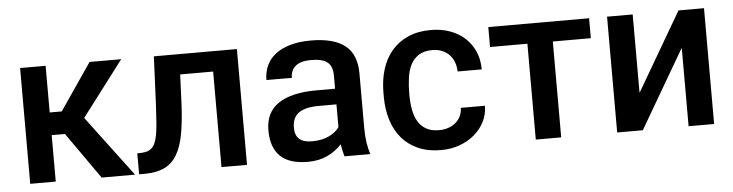

<svg xmlns="http://www.w3.org/2000/svg" viewBox="-39 -701 3335 873"><g transform="rotate(-5 1628.0 -264.0)"><path d="M548 0H395.5L246.5 -212H186V0H69.5V-528.5H186V-315.5H241L386.5 -528.5H531L340 -277Z M1059 0H942.5V-436H792L786.5 -302.5Q782.5 -220.5 771.8 -163.2Q761 -106 738.8 -69.5Q716.5 -33 680.5 -16.5Q644.5 0 591 0H566.5V-95.5Q587.5 -95.5 602.8 -98.2Q618 -101 628.8 -109Q639.5 -117 646.5 -131.2Q653.5 -145.5 658 -168.5Q662.5 -191.5 665 -224.5Q667.5 -257.5 670 -302.5L680 -528.5H1059Z M1337 10.5Q1251 10.5 1210.2 -29.8Q1169.5 -70 1169.5 -147.5Q1169.5 -230.5 1229.8 -270.2Q1290 -310 1403 -310H1488V-370.5Q1488 -412.5 1465 -431Q1442 -449.5 1390.5 -449.5Q1342.5 -449.5 1319.5 -430Q1296.5 -410.5 1296.5 -376Q1267.5 -376 1239 -376.5H1237Q1234 -376.5 1231 -376.5H1229Q1227 -376.5 1224.5 -376.5H1223Q1220 -376.5 1217.5 -376.5H1215.5Q1215 -376.5 1214 -376.5H1212Q1211 -376.5 1210.5 -376.5H1189.5Q1188 -376.5 1187 -376.5H1185Q1184 -376.5 1183 -376.5H1180.5Q1180.5 -411.5 1193.5 -441Q1206.5 -470.5 1233.2 -492Q1260 -513.5 1301 -525.8Q1342 -538 1398 -538Q1500.5 -538 1552.5 -497.5Q1604.5 -457 1604.5 -369.5V-120.5Q1604.5 -50 1622 0H1504Q1499.5 -14.5 1496.5 -28.5Q1493.5 -42.5 1491.5 -56Q1463 -25 1424.2 -7.2Q1385.5 10.5 1337 10.5ZM1365 -81Q1408.5 -81 1440.2 -96.2Q1472 -111.5 1488 -134.5V-238.5H1409Q1345.5 -238.5 1315.8 -217.2Q1286 -196 1286 -149Q1286 -81 1362 -81Z M1945 10Q1885.5 10 1840.8 -9.5Q1796 -29 1766 -64Q1736 -99 1720.8 -147.8Q1705.5 -196.5 1705.5 -255V-272.5Q1705.5 -330 1720.5 -378.8Q1735.5 -427.5 1765.5 -462.8Q1795.5 -498 1840.2 -518Q1885 -538 1944.5 -538Q1991.5 -538 2031 -524Q2070.5 -510 2099 -484Q2127.5 -458 2143.8 -421.5Q2160 -385 2160 -339.5H2050Q2049.5 -361.5 2042.5 -381Q2035.5 -400.5 2022 -415Q2008.5 -429.5 1988.8 -438Q1969 -446.5 1943.5 -446.5Q1906 -446.5 1882.2 -431.5Q1858.5 -416.5 1845 -390.8Q1831.5 -365 1826.8 -330Q1822 -295 1822 -255Q1822 -216.5 1828 -184.5Q1834 -152.5 1848 -129.5Q1862 -106.5 1885.2 -93.8Q1908.5 -81 1943.5 -81Q1964.5 -81 1983.8 -87.2Q2003 -93.5 2017.5 -105.2Q2032 -117 2040.8 -134.2Q2049.5 -151.5 2050 -173.5H2160Q2160 -134.5 2143 -101Q2126 -67.5 2096.8 -42.8Q2067.5 -18 2028.5 -4Q1989.5 10 1945 10Z M2493 0H2377V-437.5H2206.5V-528.5H2666.5V-437.5H2493Z M3191 0H3074.5V-355.5H3073L2865.5 0H2748.5V-528.5H2865.5V-173H2867L3074.5 -528.5H3191Z"/></g></svg>

Font: Roberto Sans Medium
Style: Regular
Weight: 500
Designer: Google (font) & Cristiano Sobral (main changes)
Version: Version 1.000;October 12, 2021;FontCreator 14.0.0.2814 64-bi